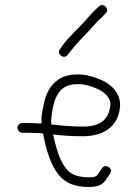

<svg xmlns="http://www.w3.org/2000/svg" viewBox="-20 -756 552 771"><path d="M252 -536 259 -545C279.1 -570.9 298.1 -592.1 323 -617C344.3 -638.3 367 -667.9 389 -687L404 -702C408 -705.3 410 -709.8 410 -715.5C410 -730.7 390.3 -743.3 377 -730L362 -716C351.3 -706 340.3 -694 329 -680C295.9 -642.7 255.7 -608.6 228 -569L221 -559C204.9 -539.6 237.2 -515.3 252 -536ZM186 -256C185.3 -265.3 185.3 -273.3 186 -280C193.1 -351.5 210.1 -418 289 -418C317.2 -419.7 347.8 -409.5 369 -400C392.5 -390.9 428.3 -364.1 423 -332C415.9 -267.9 372.4 -245.1 301 -248C265.5 -248 220.9 -252.3 186 -256ZM70 -223H86C97.3 -223 109.7 -222.7 123 -222C131.7 -222 141.7 -221.3 153 -220C165.2 -153.5 183.4 -92.5 218 -51C244.4 -19.7 283.3 -5 339 -5C377.7 -6.8 391.9 -12.8 410 -41L422 -59C436.6 -79.4 403.6 -101.4 390 -81L377 -62C366.1 -44.3 362.5 -45.5 338 -44C297.6 -44 267.5 -53 248 -76C218.7 -110.2 205.7 -161.6 193 -216C224.6 -211.9 269 -209 300 -209C393 -205.8 455.1 -245.2 462 -328C466.2 -382.5 423.2 -420.3 384 -436C358.2 -447.2 322.3 -458.6 288 -457C207.8 -457 167.1 -403.1 155 -333C149 -305.8 144.9 -289.3 147 -260C139 -260.7 131.7 -261 125 -261C110.3 -261.7 97.3 -262 86 -262H70C59.4 -262 50 -253.6 50 -243C50 -232.4 59.4 -223 70 -223Z"/></svg>

Font: Just Breathe
Style: Regular
Weight: 400
Foundry: Cannot Into Space Fonts
Version: Version 0.72